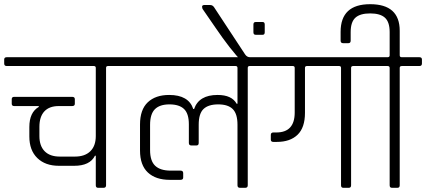

<svg xmlns="http://www.w3.org/2000/svg" viewBox="-34 -896 2033 916"><path d="M151 -390H34Q22 -390 22 -401V-423Q22 -434 34 -434H310Q323 -434 323 -423V-401Q323 -390 310 -390H246Q201 -390 177.5 -364.5Q154 -339 154 -291V-247Q154 -200 179 -174.5Q204 -149 251 -149H324Q371 -149 397 -174.5Q423 -200 423 -247V-572Q423 -581 414 -581H-2Q-14 -581 -14 -593V-612Q-14 -623 -2 -623H565Q578 -623 578 -612V-593Q578 -581 565 -581H481Q472 -581 472 -572V-12Q472 0 460 0H434Q423 0 423 -12V-153H419Q395 -105 320 -105H247Q182 -105 144 -142Q106 -179 106 -245V-290Q106 -360 151 -386Z M1004 -443Q1072 -443 1095 -401H1099V-572Q1099 -581 1090 -581H561Q549 -581 549 -593V-612Q549 -623 561 -623H1241Q1253 -623 1253 -612V-593Q1253 -581 1241 -581H1157Q1148 -581 1148 -572V-12Q1148 0 1136 0H1111Q1099 0 1099 -12V-301Q1099 -353 1076.5 -375.5Q1054 -398 1007 -398Q960 -398 937 -376Q914 -354 914 -301V-214Q914 -202 903 -202H879Q867 -202 867 -214V-303Q867 -354 844 -376Q821 -398 774.5 -398Q728 -398 705 -375Q682 -352 682 -300V-180Q682 -128 706.5 -105Q731 -82 780 -82H827Q840 -82 840 -70V-49Q840 -38 827 -38H776Q709 -38 671.5 -73Q634 -108 634 -178V-302Q634 -373 671 -408Q708 -443 773 -443Q866 -443 888 -376H892Q915 -443 1004 -443Z M1159 -623H1164V-600H1122Q1064 -661 994 -764L932 -854Q930 -860 930 -863Q930 -872 940 -872H969Q980 -872 987 -862L1135 -637Q1144 -623 1159 -623ZM1229 -779V-742Q1229 -730 1219 -730H1186Q1175 -730 1175 -742V-779Q1175 -791 1186 -791H1219Q1229 -791 1229 -779Z M1237 -623H1735Q1747 -623 1747 -612V-593Q1747 -581 1735 -581H1651Q1641 -581 1641 -572V-12Q1641 0 1630 0H1604Q1593 0 1593 -12V-572Q1593 -581 1584 -581H1430Q1421 -581 1421 -572V-358Q1421 -287 1385.5 -253Q1350 -219 1287 -219H1270Q1258 -219 1258 -230V-252Q1258 -264 1270 -264H1284Q1372 -264 1372 -359V-572Q1372 -581 1363 -581H1237Q1225 -581 1225 -593V-612Q1225 -623 1237 -623Z M1883 -623H1967Q1979 -623 1979 -612V-593Q1979 -581 1967 -581H1883Q1873 -581 1873 -572V-12Q1873 0 1862 0H1836Q1825 0 1825 -12V-572Q1825 -581 1815 -581H1732Q1720 -581 1720 -593V-612Q1720 -623 1732 -623H1815Q1825 -623 1825 -632V-743Q1825 -791 1802.5 -811.5Q1780 -832 1732 -832Q1684 -832 1661.5 -811.5Q1639 -791 1639 -743V-702Q1639 -690 1628 -690H1603Q1591 -690 1591 -702V-744Q1591 -876 1732 -876Q1873 -876 1873 -749V-632Q1873 -623 1883 -623Z"/></svg>

Font: Rajdhani
Style: Regular
Weight: 400
Designer: Satya Rajpurohit, Jyotish Sonowal
Foundry: Indian Type Foundry
Version: Version 1.201;PS 1.0;hotconv 1.0.78;makeotf.lib2.5.61930; tt